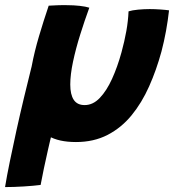

<svg xmlns="http://www.w3.org/2000/svg" viewBox="-77 -534 690 761"><path d="M-57 207.5Q-50 164.5 -38 106Q-26 47.5 -11.8 -17.2Q2.5 -82 17.8 -145.8Q33 -209.5 47 -265Q61 -320.5 71.5 -359.5L225 -351.5Q206.5 -291 190.5 -235Q174.5 -179 159.8 -123.8Q145 -68.5 130 -10.5Q121 24.5 112.8 61.5Q104.5 98.5 97 133.5Q89.5 168.5 84 199Q57.5 202.5 17.5 205Q-22.5 207.5 -57 207.5ZM432.5 -489Q446.5 -493.5 470.5 -495.8Q494.5 -498 516.5 -498Q535.5 -498 557.5 -496.5Q579.5 -495 593 -493Q588.5 -452.5 581 -411.2Q573.5 -370 563 -330Q543 -256.5 514 -191.5Q485 -126.5 444.5 -77Q404 -27.5 349.2 0.8Q294.5 29 224 29Q156 29 115 5Q74 -19 56 -63Q38 -107 38 -166Q38 -215.5 48.8 -272.5Q59.5 -329.5 77.5 -390.2Q95.5 -451 116 -511.5Q130 -512.5 151.2 -513.2Q172.5 -514 189.5 -513.5Q214.5 -513.5 239 -510.8Q263.5 -508 277 -503.5Q258.5 -453 241 -397.2Q223.5 -341.5 212.5 -289.8Q201.5 -238 201.5 -199Q201.5 -159.5 215.2 -138.5Q229 -117.5 258.5 -117.5Q291.5 -117.5 318.5 -145.8Q345.5 -174 367 -221.2Q388.5 -268.5 404.5 -326.5Q416.5 -370.5 423.8 -411.2Q431 -452 432.5 -489Z"/></svg>

Font: Grandstander Thin
Style: Bold Italic
Weight: 700
Italic angle: -15°
Version: Version 1.200